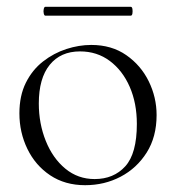

<svg xmlns="http://www.w3.org/2000/svg" viewBox="-20 -531 517 564"><path d="M230 13Q171 13 127.5 -16Q84 -45 60.5 -93.5Q37 -142 37 -198Q37 -250 56 -288Q75 -326 106.5 -350.5Q138 -375 175 -387Q212 -399 248 -399Q308 -399 351 -369Q394 -339 417 -292Q440 -245 440 -193Q440 -129 411 -83Q382 -37 334.5 -12Q287 13 230 13ZM258 -5Q314 -5 348 -42.5Q382 -80 382 -167Q382 -228 361 -276Q340 -324 302.5 -352Q265 -380 215 -380Q158 -380 126 -340.5Q94 -301 94 -227Q94 -168 114.5 -117Q135 -66 172 -35.5Q209 -5 258 -5ZM113 -485Q110 -485 108.5 -491.5Q107 -498 108.5 -504.5Q110 -511 113 -511H364Q368 -511 369 -504.5Q370 -498 369 -491.5Q368 -485 364 -485Z"/></svg>

Font: Cormorant Garamond Light Light
Style: Regular
Weight: 300
Version: Version 4.001